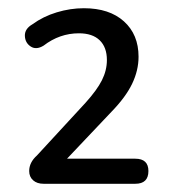

<svg xmlns="http://www.w3.org/2000/svg" viewBox="-20 -729 420 467"><path d="M86 -282Q70 -282 60.5 -290.5Q51 -299 51 -313Q51 -334 70 -351L188 -479Q216 -510 228 -534Q240 -558 240 -583Q240 -614 222.5 -631Q205 -648 172 -648Q125 -648 86 -618Q68 -607 54.5 -616Q41 -625 40.5 -642Q40 -659 59 -670Q85 -689 118 -699Q151 -709 184 -709Q246 -709 281.5 -677Q317 -645 317 -591Q317 -558 301.5 -525.5Q286 -493 251 -457L143 -343H309Q341 -343 341 -313Q341 -282 309 -282Z"/></svg>

Font: Chiron GoRound TC N
Style: Regular
Weight: 350
Designer: Ryoko NISHIZUKA 西塚涼子 (kana, bopomofo & ideographs); Paul D. Hunt (Latin, Greek & Cyrillic); Sandoll Communications 산돌커뮤니
Foundry: Adobe
Version: Version 1.000;hotconv 1.1.1;makeotfexe 2.6.0